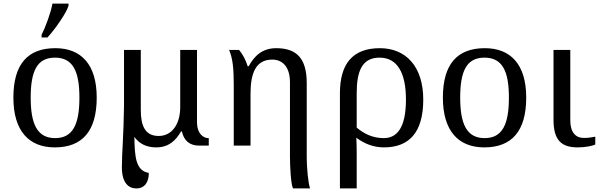

<svg xmlns="http://www.w3.org/2000/svg" viewBox="-20 -816 3358 1076"><path d="M213 -606H246C288 -651 354 -746 364 -784V-796H274C265 -745 235 -664 213 -621ZM287 10C441 10 522 -81 522 -269C522 -456 434 -546 290 -546C135 -546 55 -456 55 -269C55 -81 143 10 287 10ZM289 -42C189 -42 152 -120 152 -269C152 -418 188 -493 288 -493C388 -493 425 -418 425 -269C425 -120 389 -42 289 -42Z M744 240C792 240 814 203 814 153C740 141 735 62 733 -49C759 -12 799 10 855 10C925 10 964 -27 995 -80H999C1011 -28 1042 0 1096 0H1150V-42H1147C1118 -42 1084 -70 1084 -129V-536H990V-216C990 -119 943 -54 869 -54C792 -54 769 -113 769 -200V-536H675V-225C673 -58 663 41 663 121C663 211 702 240 744 240Z M1622 240H1718C1707 214 1699 119 1699 70V-350C1699 -487 1644 -546 1528 -546C1446 -546 1403 -498 1374 -445H1368C1357 -480 1342 -509 1320 -536H1264C1285 -487 1290 -429 1290 -339V0H1384V-291C1384 -409 1415 -482 1506 -482C1565 -482 1605 -439 1605 -355V58C1605 119 1610 215 1622 240Z M1885 240H1979V49C1979 13 1978 -26 1977 -44C2020 -12 2072 10 2131 10C2270 10 2352 -70 2352 -258C2352 -445 2253 -546 2109 -546C1954 -546 1885 -456 1885 -293ZM2131 -42C2069 -42 2020 -66 1979 -101V-293C1979 -414 2007 -493 2107 -493C2207 -493 2255 -407 2255 -258C2255 -99 2204 -42 2131 -42Z M2694 10C2848 10 2929 -81 2929 -269C2929 -456 2841 -546 2697 -546C2542 -546 2462 -456 2462 -269C2462 -81 2550 10 2694 10ZM2696 -42C2596 -42 2559 -120 2559 -269C2559 -418 2595 -493 2695 -493C2795 -493 2832 -418 2832 -269C2832 -120 2796 -42 2696 -42Z M3218 10C3259 10 3299 2 3316 -6V-50C3295 -46 3276 -43 3252 -43C3206 -43 3176 -74 3176 -142V-536H3082V-145C3082 -30 3126 10 3218 10Z"/></svg>

Font: Noto Serif Thai
Style: Regular
Weight: 400
Designer: Monotype Design Team
Foundry: Monotype Imaging Inc.
Version: Version 1.901